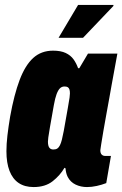

<svg xmlns="http://www.w3.org/2000/svg" viewBox="-20 -745 495 777"><path d="M116 12Q80 12 55.5 -4.5Q31 -21 18.5 -53.5Q6 -86 6 -133Q6 -162 10 -196.5Q14 -231 21 -273Q37 -362 59.5 -421.5Q82 -481 114.5 -510.5Q147 -540 195 -540Q226 -540 246 -530.5Q266 -521 277.5 -505Q289 -489 296 -469H301L336 -528H455L431 -397Q428 -380 422.5 -349Q417 -318 410.5 -283Q404 -248 398.5 -215.5Q393 -183 389.5 -161Q386 -139 386 -137Q386 -125 391.5 -119.5Q397 -114 405 -114H429L410 -4Q392 3 371.5 7.5Q351 12 332 12Q307 12 286 2Q265 -8 254 -29Q250 -37 248 -45.5Q246 -54 245 -64L241 -66Q223 -35 193 -11.5Q163 12 116 12ZM196 -140Q206 -140 212 -144Q218 -148 222.5 -157Q227 -166 230.5 -180Q234 -194 238 -215Q249 -278 254.5 -308Q260 -338 261.5 -350Q263 -362 263 -367Q263 -377 261 -383Q259 -389 254.5 -392Q250 -395 241 -395Q230 -395 222.5 -387.5Q215 -380 209 -364Q203 -348 198 -320Q187 -259 182 -229.5Q177 -200 175.5 -189Q174 -178 174 -172Q174 -155 179.5 -147.5Q185 -140 196 -140ZM217 -592 296 -725H439V-721L316 -592Z"/></svg>

Font: Archivo ExtraCondensed Black
Style: Italic
Weight: 900
Width: 2
Italic angle: -10°
Designer: Hector Gatti
Foundry: Omnibus-Type
Version: Version 2.001